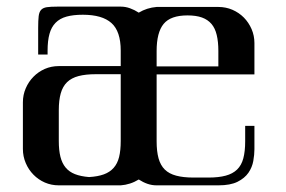

<svg xmlns="http://www.w3.org/2000/svg" viewBox="-20 -557 859 577"><path d="M450.7 -333.5V-132.3Q450.7 -102.1 456.5 -81.1Q462.4 -60.1 475.3 -47.4Q488.3 -34.7 509.5 -29.1Q530.8 -23.4 561.5 -23.4H606.4Q637.2 -23.4 658.2 -29.1Q679.2 -34.7 692.4 -47.4Q705.6 -60.1 711.2 -81.1Q716.8 -102.1 716.8 -132.3V-178.7H744.6V-108.4Q744.6 -92.3 741.2 -73.2Q737.8 -54.2 726.6 -37.8Q715.3 -21.5 693.8 -10.7Q672.4 0 636.2 0H450.7Q436.5 0 423.1 -4.6Q409.7 -9.3 397 -17.6Q384.3 -9.8 370.6 -5.4Q356.9 -1 342.8 0H156.7Q134.3 0 114.7 -8.5Q95.2 -17.1 80.6 -32Q65.9 -46.9 57.4 -66.9Q48.8 -86.9 48.8 -109.4V-249.5Q48.8 -272 57.4 -291.7Q65.9 -311.5 80.6 -326.4Q95.2 -341.3 114.7 -349.9Q134.3 -358.4 156.7 -358.4H342.8V-404.8Q342.8 -462.9 314.9 -487.8Q287.1 -512.7 229 -512.7Q200.2 -512.7 179.9 -507.1Q159.7 -501.5 147 -488.5Q134.3 -475.6 128.7 -455.1Q123 -434.6 123 -404.8V-393.1H94.7V-473.1Q94.7 -495.6 96.2 -508.3Q97.7 -521 103.5 -527.3Q109.4 -533.7 120.8 -535.4Q132.3 -537.1 152.8 -537.1H342.8Q356.9 -537.1 370.6 -532.2Q384.3 -527.3 397 -519Q421.4 -533.7 450.7 -536.1H636.2Q658.7 -536.1 678.5 -527.6Q698.2 -519 712.9 -504.2Q727.5 -489.3 736.1 -469.5Q744.6 -449.7 744.6 -427.7V-333.5ZM342.8 -334H268.1Q237.3 -334 216.1 -328.4Q194.8 -322.8 181.6 -310.1Q168.5 -297.4 162.6 -276.6Q156.7 -255.9 156.7 -226.1V-133.3Q156.7 -105.5 161.6 -85.9Q166.5 -66.4 177.2 -53.5Q188 -40.5 205.3 -33.7Q222.7 -26.9 247.6 -24.9Q273.9 -26.4 292 -33Q310.1 -39.6 321.5 -52.5Q333 -65.4 337.9 -85.2Q342.8 -105 342.8 -133.3ZM543.5 -510.7Q492.7 -510.7 471.7 -485.1Q450.7 -459.5 450.7 -403.8V-357.4H636.2V-403.8Q636.2 -431.6 631.3 -451.9Q626.5 -472.2 615.5 -485.1Q604.5 -498 586.9 -504.4Q569.3 -510.7 543.5 -510.7Z"/></svg>

Font: Unique
Style: Regular
Weight: 400
Designer: Anna Pocius (aka Artmaker)
Foundry: Anna Pocius
Version: Version 1.000 2013 initial release